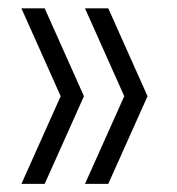

<svg xmlns="http://www.w3.org/2000/svg" viewBox="-20 -512 426 462"><path d="M31.5 -69.5 126 -280.5 31.5 -492H87.5L182 -280.5L87.5 -69.5ZM184.5 -69.5 279 -280.5 184.5 -492H240.5L335 -280.5L240.5 -69.5Z"/></svg>

Font: Encode Sans Condensed Condensed Light
Style: Regular
Weight: 300
Width: 3
Designer: Multiple Designers
Foundry: Impallari Type
Version: Version 3.000; ttfautohint (v1.8.3) -l 8 -r 50 -G 200 -x 14 